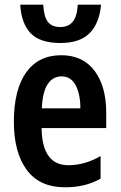

<svg xmlns="http://www.w3.org/2000/svg" viewBox="-20 -787 516 817"><path d="M240 -552Q333 -552 382.5 -485.5Q432 -419 432 -308V-242H157Q159 -84 271 -84Q341 -84 408 -123V-27Q344 10 257 10Q148 10 93.5 -64.5Q39 -139 39 -268Q39 -406 91.5 -479Q144 -552 240 -552ZM242 -462Q205 -462 183 -429Q161 -396 158 -326H322Q322 -386 302 -424Q282 -462 242 -462ZM410 -767Q403 -688 361.5 -646Q320 -604 237 -604Q151 -604 111 -645Q71 -686 66 -767H164Q167 -715 184 -693.5Q201 -672 237 -672Q271 -672 289.5 -694.5Q308 -717 311 -767Z"/></svg>

Font: Avrile Sans Condensed SemiBold
Style: Regular
Weight: 600
Width: 3
Designer: Monotype Design Team
Foundry: Monotype Imaging Inc.
Version: Version 2.001;September 10, 2019;FontCreator 11.5.0.2425 64-